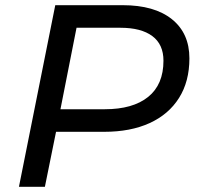

<svg xmlns="http://www.w3.org/2000/svg" viewBox="-20 -720 761 740"><path d="M53 0 193 -700H453Q575 -700 642.5 -646Q710 -592 710 -495Q710 -406 670 -342.5Q630 -279 556.5 -245.5Q483 -212 382 -212H196L153 0ZM213 -299H384Q492 -299 551 -346.5Q610 -394 610 -486Q610 -549 567 -581Q524 -613 444 -613H275Z"/></svg>

Font: Montserrat Medium
Style: Italic
Weight: 500
Italic angle: -11.3°
Designer: Julieta Ulanovsky
Foundry: Julieta Ulanovsky
Version: Version 9.000; ttfautohint (v1.8.4.7-5d5b)